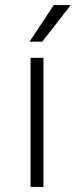

<svg xmlns="http://www.w3.org/2000/svg" viewBox="-20 -740 298 760"><path d="M152 -511V0H101V-511ZM258 -720V-717L147 -575H97L193 -720Z"/></svg>

Font: Chivo Thin
Style: Regular
Weight: 100
Designer: Hector Gatti
Foundry: Omnibus-Type
Version: Version 1.007